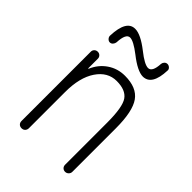

<svg xmlns="http://www.w3.org/2000/svg" viewBox="-211 -824 923 923"><g transform="rotate(45 250.0 -362.5)"><path d="M82 -25.4V-496.1Q82 -505.9 88.9 -512.7Q95.7 -519.5 106 -519.5Q116.2 -519.5 123 -512.7Q129.9 -505.9 129.9 -496.1V-430.7Q129.9 -429.7 131.8 -429.7Q132.8 -429.7 132.8 -430.7Q152.3 -476.6 191.4 -503.4Q230.5 -530.3 280.3 -530.3Q360.4 -530.3 394 -482.9Q427.7 -435.5 427.7 -320.3V-24.4Q427.7 -14.6 420.4 -7.3Q413.1 0 402.8 0Q392.6 0 385.7 -6.8Q378.9 -13.7 378.9 -24.4V-310.5Q378.9 -416 355 -450.2Q331.1 -484.4 270 -484.4Q209 -484.4 170.4 -427.2Q131.8 -370.1 131.8 -271.5V-25.4Q131.8 -14.6 125 -7.3Q118.2 0 106.9 0Q95.7 0 88.9 -6.8Q82 -13.7 82 -25.4ZM92.8 -615.2Q96.7 -725.6 156.2 -724.6Q193.4 -724.6 255.9 -675.8Q307.6 -634.8 332 -634.8Q359.4 -634.8 362.3 -693.4Q363.3 -702.1 369.6 -708.5Q376 -714.8 384.8 -714.8Q393.6 -714.8 400.9 -708Q408.2 -701.2 407.2 -692.4Q403.3 -588.9 343.8 -587.9Q306.6 -587.9 243.2 -637.7Q191.4 -677.7 168 -677.7Q140.6 -677.7 137.7 -615.2Q136.7 -606.4 130.4 -599.1Q124 -591.8 115.2 -591.8Q106.4 -591.8 99.6 -599.1Q92.8 -606.4 92.8 -615.2Z"/></g></svg>

Font: Rounded Mgen+ 1m light
Style: Regular
Weight: 200
Designer: [Source Han Sans]
Ryoko NISHIZUKA  (kana & ideographs); Paul D. Hunt (Latin, Greek & Cyrillic); Wenlong ZHANG  (bopomofo
Version: Version 1.059.20150602